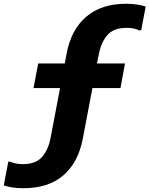

<svg xmlns="http://www.w3.org/2000/svg" viewBox="-111 -752 794 1020"><path d="M10 120Q81 120 114 80Q147 40 158 -21L208 -284H67L92 -415H233L243 -468Q267 -595 347.5 -663.5Q428 -732 559 -732Q594 -732 620 -727.5Q646 -723 663 -717L639 -591H628Q601 -604 562 -604Q491 -604 458 -564Q425 -524 414 -463L404 -415H553L529 -284H380L329 -16Q305 111 225.5 179.5Q146 248 13 248Q-22 248 -48 243.5Q-74 239 -91 233L-67 107H-56Q-29 120 10 120Z"/></svg>

Font: Kufam
Style: Bold Italic
Weight: 700
Italic angle: -11°
Designer: Artur Schmal
Foundry: Original Type
Version: Version 1.301; ttfautohint (v1.8.3)